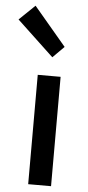

<svg xmlns="http://www.w3.org/2000/svg" viewBox="-93 -928 440 962"><g transform="rotate(5 127.0 -447.0)"><path d="M87 0H202V-550H87ZM152 -644 209 -701 46 -894 -33 -818Z"/></g></svg>

Font: Noto Sans HK Medium
Style: Regular
Weight: 500
Designer: Ryoko NISHIZUKA 西塚涼子 (kana, bopomofo & ideographs); Paul D. Hunt (Latin, Greek & Cyrillic); Sandoll Communications 산돌커뮤니
Foundry: Adobe
Version: Version 2.002;hotconv 1.0.116;makeotfexe 2.5.65601